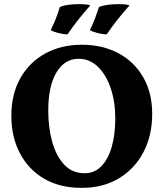

<svg xmlns="http://www.w3.org/2000/svg" viewBox="-20 -902 793 931"><path d="M376 9Q270 9 194 -35.5Q118 -80 76.5 -159Q35 -238 35 -341Q35 -446 79 -523.5Q123 -601 200 -643Q277 -685 376 -685Q478 -685 555 -643.5Q632 -602 675 -526.5Q718 -451 718 -350Q718 -245 675.5 -164Q633 -83 556 -37Q479 9 376 9ZM390 -62Q438 -62 471 -95.5Q504 -129 521.5 -189Q539 -249 539 -328Q539 -408 517 -473.5Q495 -539 455 -578Q415 -617 361 -617Q293 -617 253.5 -550.5Q214 -484 214 -366Q214 -284 233 -215Q252 -146 291 -104Q330 -62 390 -62ZM497 -735Q475 -736 452 -742Q429 -748 416 -756Q431 -787 440.5 -812Q450 -837 460 -868Q480 -876 504.5 -879Q529 -882 554 -882Q569 -882 583 -881Q597 -880 608 -876Q575 -839 548 -804.5Q521 -770 497 -735ZM307 -735Q285 -736 262 -742Q239 -748 226 -756Q241 -787 251 -812Q261 -837 270 -868Q290 -876 315 -879Q340 -882 364 -882Q379 -882 393 -881Q407 -880 418 -876Q385 -839 358 -804.5Q331 -770 307 -735Z"/></svg>

Font: Vollkorn ExtraBold
Style: Regular
Weight: 800
Designer: Friedrich Althausen
Foundry: Friedrich Althausen
Version: Version 5.000; ttfautohint (v1.8.3)